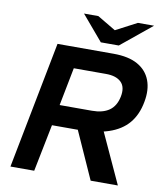

<svg xmlns="http://www.w3.org/2000/svg" viewBox="-95 -965 885 1042"><g transform="rotate(10 347.5 -444.0)"><path d="M34 0 170 -700H479Q562 -700 612.5 -671.5Q663 -643 682.5 -591.5Q702 -540 689 -472Q676 -400 636.5 -353Q597 -306 527.5 -283Q458 -260 354 -260H217L165 0ZM239 -375H417Q476 -375 511.5 -399.5Q547 -424 558 -477Q569 -531 541.5 -558Q514 -585 458 -585H280ZM476 0 354 -272 489 -298 626 0ZM400 -749 433 -811 580 -888H669L499 -749ZM400 -749 283 -887H362L490 -811L499 -749Z"/></g></svg>

Font: REM Medium
Style: Italic
Weight: 500
Italic angle: -11°
Designer: Octavio Pardo
Foundry: Ashler Design
Version: Version 1.005;gftools[0.9.28]